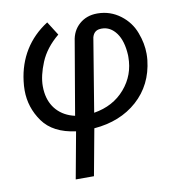

<svg xmlns="http://www.w3.org/2000/svg" viewBox="-84 -606 856 917"><g transform="rotate(-10 344.0 -147.5)"><path d="M209.5 233.4H297.9L339.4 8.3C423.8 1.5 494.1 -26.4 549.3 -75.7C604.5 -125 636.7 -189.5 645.5 -269C646.5 -279.3 647 -289.1 647 -299.3C647 -332.5 640.6 -366.7 627 -402.3C613.8 -438 591.3 -468.3 559.6 -492.2C527.8 -516.1 491.7 -528.8 450.7 -529.3C449.7 -529.3 448.7 -529.3 447.3 -529.3C413.1 -529.3 384.3 -519 360.8 -498.5C337.4 -478 323.7 -451.2 319.3 -417.5L259.3 -66.4C188.5 -82 143.1 -131.3 133.8 -201.7C132.3 -211.9 131.8 -222.2 131.8 -232.4C131.8 -266.1 140.6 -304.2 158.2 -346.7C175.8 -389.2 205.6 -427.7 247.6 -462.4L205.6 -528.8C113.3 -470.2 59.1 -381.3 45.9 -272C43.9 -256.8 43 -241.7 43 -227.5C43 -171.9 59.6 -121.1 92.3 -75.2C125 -29.8 178.2 -2 251 7.3ZM410.2 -420.4C416 -441.4 428.7 -452.6 448.2 -454.1C451.2 -454.1 454.1 -454.6 456.5 -454.6C484.9 -454.6 508.3 -441.4 527.3 -415.5C545.9 -389.6 556.2 -354 558.6 -307.6C558.6 -304.7 558.6 -301.8 558.6 -298.8C558.6 -240.7 540 -189.5 502.4 -146C464.8 -102.1 414.6 -75.2 351.6 -64.9Z"/></g></svg>

Font: Roboto
Style: Italic
Weight: 400
Italic angle: -12°
Designer: Google
Version: Version 2.137; 2017